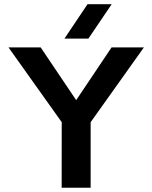

<svg xmlns="http://www.w3.org/2000/svg" viewBox="-20 -883 713 903"><path d="M406.3 0H270L270.3 -308.3L20 -660H171.3L338.3 -412L504.7 -660H656.7L406.3 -308.3ZM391.7 -863.3H505.3L395.7 -701.3H283Z"/></svg>

Font: Nata Sans
Style: Regular
Weight: 400
Designer: Daniel Uzquiano Cruz
Version: Version 1.001